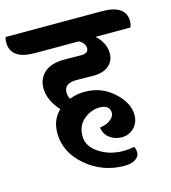

<svg xmlns="http://www.w3.org/2000/svg" viewBox="-185 -762 864 971"><g transform="rotate(-15 246.5 -276.5)"><path d="M192 -482 280 -481Q318 -481 318 -509Q318 -521 309 -533Q300 -545 286 -552H56Q-70 -552 -70 -642Q-70 -659 -65 -669H437Q563 -669 563 -584Q563 -566 556 -552H374Q422 -508 422 -453Q422 -415 394 -390Q366 -365 313 -365L224 -366Q159 -366 159 -318Q159 -301 168 -283Q205 -298 249 -298Q336 -298 399 -240.5Q462 -183 462 -120Q462 -79 435.5 -53Q409 -27 372.5 -27Q336 -27 309 -47Q282 -67 277 -103Q313 -108 333.5 -124.5Q354 -141 354 -160.5Q354 -180 340.5 -191Q327 -202 302 -202Q256 -202 218 -170.5Q180 -139 180 -84.5Q180 -30 235 6Q290 42 362 42Q390 42 419 36Q426 50 426 68.5Q426 87 405.5 101.5Q385 116 348 116Q233 116 147 42.5Q61 -31 61 -132Q61 -201 107 -245Q52 -306 52 -370Q52 -419 87 -450.5Q122 -482 192 -482Z"/></g></svg>

Font: Laila
Style: Bold
Weight: 700
Designer: Hitesh Malaviya
Foundry: Indian Type Foundry
Version: Version 1.302;PS 1.0;hotconv 1.0.78;makeotf.lib2.5.61930; tt